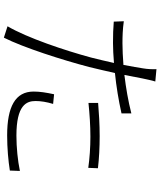

<svg xmlns="http://www.w3.org/2000/svg" viewBox="62 -881 830 994"><g transform="rotate(90 477.0 -384.0)"><path d="M90 -610 92 -558C127 -555 161 -554 202 -554C233 -554 268 -556 306 -559C297 -518 287 -477 278 -441C241 -304 176 -110 116 -8L175 11C226 -90 291 -293 327 -431C338 -475 348 -520 358 -564C427 -571 500 -583 567 -598V-649C505 -633 435 -621 368 -613C375 -647 381 -679 386 -706C390 -724 396 -755 402 -773L338 -779C339 -760 338 -733 334 -710C331 -688 324 -651 316 -608C275 -605 237 -603 204 -603C170 -603 132 -604 90 -610ZM454 -143C454 -48 533 -6 681 -6C747 -6 813 -12 863 -20L865 -72C812 -61 744 -54 682 -54C524 -54 503 -106 503 -153C503 -180 508 -211 518 -244L468 -249C459 -207 454 -175 454 -143ZM513 -427C571 -433 630 -437 688 -437C743 -437 800 -433 849 -426L851 -476C802 -482 741 -485 685 -485C623 -485 561 -481 513 -477Z"/></g></svg>

Font: GenEiGothic-pro-Light
Style: Regular
Weight: 300
Designer: Ryoko NISHIZUKA (kana & ideographs); Paul D. Hunt (Latin, Greek & Cyrillic); Wenlong ZHANG (bopomofo); Sandoll Communica
Foundry: Adobe Systems Incorporated; o_tamon
Version: Version 1.000.140830